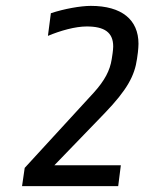

<svg xmlns="http://www.w3.org/2000/svg" viewBox="-20 -633 560 653"><path d="M275 -543C335 -543 365 -523 365 -475C365 -468 364 -460 363 -452L360 -432C354 -393 336 -359 299 -318L64 -62L55 0H382L391 -71H165L336 -248C413 -328 438 -376 446 -433L449 -455C450 -465 451 -475 451 -484C451 -566 394 -613 289 -613C254 -613 198 -603 153 -588L143 -511C186 -529 236 -543 275 -543Z"/></svg>

Font: Ropa Sans
Style: Italic
Weight: 400
Designer: Botio Nikoltchev
Foundry: Botjo Nikoltchev
Version: Version 1.002